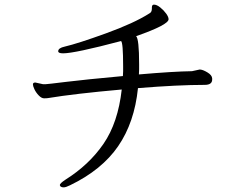

<svg xmlns="http://www.w3.org/2000/svg" viewBox="-20 -753 1040 828"><path d="M808 -446Q729 -445 579 -432Q580 -443 580 -454Q580 -465 580 -476Q580 -585 567 -597Q707 -646 707 -670Q707 -680 696.5 -694.5Q686 -709 671 -721Q656 -733 644 -733Q635 -733 635 -721V-716Q635 -700 624 -695Q558 -653 436.5 -609Q315 -565 259 -552Q231 -546 231 -532Q231 -523 252 -523Q302 -523 502 -576Q511 -570 511 -468V-446Q511 -436 510 -425Q347 -410 265.5 -400Q184 -390 178 -390H165L133 -397H130Q122 -396 122 -389Q122 -382 128.5 -368Q135 -354 147 -341.5Q159 -329 170 -329Q181 -329 187 -330Q302 -349 505 -367Q489 -224 426.5 -133Q364 -42 262 22Q238 38 238 45Q238 46 240 50Q245 55 254.5 55Q264 55 282 46Q419 -20 489.5 -122.5Q560 -225 575 -373Q748 -387 863 -387Q895 -387 895 -410V-415Q894 -429 875 -440.5Q856 -452 844 -453H840Z"/></svg>

Font: LXGW WenKai Mono TC
Style: Regular
Weight: 400
Designer: LXGW / Fontworks Inc.
Foundry: LXGW / Fontworks Inc.
Version: Version 1.330